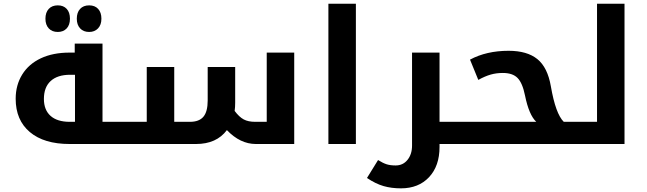

<svg xmlns="http://www.w3.org/2000/svg" viewBox="-20 -780 3503 1040"><path d="M660.2 -120.1Q665 -120.1 665 -116.2V-4.9Q665 0 660.2 0H356.9Q218.3 0 141.6 -64.7Q64.9 -129.4 64.9 -245.1Q64.9 -318.8 100.1 -376Q135.3 -433.1 200.9 -464.1Q266.6 -495.1 356.9 -495.1H384.8V-543.9H535.2V-120.1ZM386.2 -120.1V-375H359.9Q291.5 -375 254.6 -341.3Q217.8 -307.6 217.8 -244.1Q217.8 -184.6 253.9 -152.3Q290 -120.1 357.9 -120.1ZM293 -606.9Q262.2 -606.9 244.1 -626.2Q226.1 -645.5 226.1 -678.7Q226.1 -712.4 243.9 -731.7Q261.7 -751 293 -751Q323.7 -751 341.3 -731.9Q358.9 -712.9 358.9 -678.7Q358.9 -644.5 340.8 -625.7Q322.8 -606.9 293 -606.9ZM462.9 -606.9Q432.1 -606.9 414.1 -626.2Q396 -645.5 396 -678.7Q396 -712.4 413.8 -731.7Q431.6 -751 462.9 -751Q494.1 -751 511.7 -731.7Q529.3 -712.4 529.3 -678.7Q529.3 -645.5 511 -626.2Q492.7 -606.9 462.9 -606.9Z M649.9 0Q645 0 645 -4.9V-116.2Q645 -120.1 649.9 -120.1H774.9V-417H923.8V-120.1H1008.8Q1058.6 -120.1 1081.8 -147.7Q1105 -175.3 1105 -235.8V-417H1253.9V-224.1Q1253.9 -199.7 1251 -179.2Q1275.4 -146.5 1299.8 -133.3Q1324.2 -120.1 1362.8 -120.1H1424.8V-495.1H1573.7V0H1365.7Q1281.2 0 1209 -75.2Q1152.8 0 1042 0Z M1758.8 -759.8H1907.7V0H1758.8Z M2490.7 -120.1Q2495.6 -120.1 2495.6 -116.2V-4.9Q2495.6 0 2490.7 0H2360.8V16.1Q2360.8 119.1 2304 179.7Q2247.1 240.2 2151.9 240.2Q2100.6 240.2 2057.9 228Q2015.1 215.8 1967.8 184.1L2027.8 86.9Q2054.2 103.5 2074.5 109.9Q2094.7 116.2 2123 116.2Q2163.1 116.2 2187.5 85.7Q2211.9 55.2 2211.9 8.8V-495.1H2360.8V-120.1Z M2481 0Q2476.1 0 2476.1 -4.9V-116.2Q2476.1 -120.1 2481 -120.1H2884.8Q2845.2 -157.2 2823.7 -263.2Q2810.1 -330.6 2783.4 -357.7Q2756.8 -384.8 2703.6 -384.8Q2668.5 -384.8 2637.7 -376Q2606.9 -367.2 2570.8 -347.2L2525.9 -457Q2615.2 -504.9 2734.9 -504.9Q2835 -504.9 2890.6 -460Q2946.3 -415 2963.9 -312Q2989.7 -163.1 3033.7 -120.1H3098.6Q3104 -120.1 3104 -116.2V-4.9Q3104 0 3098.6 0Z M3088.9 0Q3084 0 3084 -4.9V-116.2Q3084 -120.1 3088.9 -120.1H3213.9V-759.8H3362.8V0Z"/></svg>

Font: Noto Sans Kufi Arabic
Style: Bold
Weight: 700
Designer: Monotype Design team
Foundry: Monotype Imaging Inc.
Version: Version 1.02